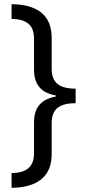

<svg xmlns="http://www.w3.org/2000/svg" viewBox="-20 -735 413 914"><path d="M35 89V159C156 158 226 106 226 0V-149C226 -217 263 -243 340 -244V-313C261 -313 226 -342 226 -408V-556C226 -663 157 -714 35 -715V-645C104 -644 142 -618 142 -551V-404C142 -334 174 -293 245 -281V-275C174 -262 142 -222 142 -152V-5C142 60 105 88 35 89Z"/></svg>

Font: Noto Sans Lao SemiCondensed
Style: Regular
Weight: 400
Width: 4
Designer: Monotype Design Team
Foundry: Monotype Imaging Inc.
Version: Version 2.004